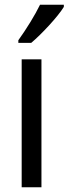

<svg xmlns="http://www.w3.org/2000/svg" viewBox="-20 -786 288 806"><path d="M248 -757V-766H148C126 -721 92 -666 57 -617V-606H111C154 -642 223 -716 248 -757ZM154 0V-537H71V0Z"/></svg>

Font: Noto Sans Malayalam Condensed
Style: Regular
Weight: 400
Width: 3
Designer: Jelle Bosma - Monotype Design Team
Foundry: Monotype Imaging Inc.
Version: Version 2.104